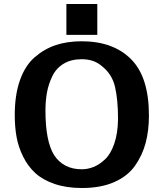

<svg xmlns="http://www.w3.org/2000/svg" viewBox="-20 -922 833 963"><path d="M313 -747V-902H468V-747ZM54 -345Q54 -446 80 -519.5Q106 -593 153.5 -634.5Q201 -676 259 -695.5Q317 -715 389 -715Q548 -715 637.5 -625Q727 -535 727 -343Q727 -267 710.5 -205Q694 -143 657 -90.5Q620 -38 552.5 -8.5Q485 21 391 21Q313 21 253.5 0.5Q194 -20 157 -54Q120 -88 96 -136.5Q72 -185 63 -235.5Q54 -286 54 -345ZM208 -367Q208 -213 252 -143Q299 -73 390 -73Q420 -73 449 -84.5Q478 -96 506.5 -122.5Q535 -149 553 -201Q571 -253 572 -324Q572 -421 557 -486Q542 -551 490 -591Q451 -625 390 -625Q336 -625 298.5 -602Q261 -579 242 -539Q223 -499 215.5 -457.5Q208 -416 208 -367Z"/></svg>

Font: Coval
Style: Heavy
Weight: 900
Foundry: Context Ltd
Version: Version 001.000